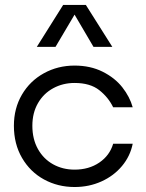

<svg xmlns="http://www.w3.org/2000/svg" viewBox="-20 -751 593 782"><path d="M36.6 -238.8Q36.6 -309.6 69.3 -365.5Q102.1 -421.4 158.7 -452.6Q215.3 -483.9 283.7 -483.9Q348.1 -483.9 397.9 -459Q447.8 -434.1 478.3 -395.3Q508.8 -356.4 520.5 -314H440.9Q421.4 -354.5 384.3 -383.8Q347.2 -413.1 283.7 -413.1Q236.3 -413.1 197 -391.8Q157.7 -370.6 134.8 -331.1Q111.8 -291.5 111.8 -238.8Q111.8 -184.6 134.5 -144Q157.2 -103.5 196.3 -81.8Q235.4 -60.1 283.7 -60.1Q342.3 -60.1 384.5 -88.9Q426.8 -117.7 440.9 -165.5H520.5Q510.3 -114.7 476.8 -74.7Q443.4 -34.7 393.1 -12Q342.8 10.7 283.7 10.7Q215.8 10.7 159.4 -20Q103 -50.8 69.8 -107.7Q36.6 -164.6 36.6 -238.8ZM237.3 -731H329.6L437.5 -560.1H360.8L283.7 -691.4L206.1 -560.1H129.9Z"/></svg>

Font: Glacial Indifference
Style: Regular
Weight: 400
Designer: Alfredo Marco Pradil
Foundry: Alfredo Marco Pradil
Version: Version 1.312